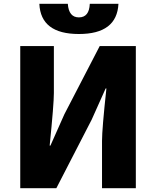

<svg xmlns="http://www.w3.org/2000/svg" viewBox="-20 -985 817 1005"><path d="M86 -744H262V-498Q262 -440 240 -223H244L317 -387L502 -744H691V0H514V-247Q514 -310 537 -522H533L460 -359L275 0H86ZM186 -965H335Q340 -894 393 -894Q447 -894 450 -965H600Q592 -807 393 -807Q193 -807 186 -965Z"/></svg>

Font: KaiGen Gothic KR Heavy
Style: Heavy
Weight: 900
Designer: Ryoko NISHIZUKA  (kana & ideographs); Paul D. Hunt (Latin, Greek & Cyrillic); Wenlong ZHANG  (bopomofo); Sandoll Communi
Foundry: Adobe Systems Incorporated
Version: Version 1.002 March 28, 2018